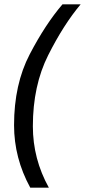

<svg xmlns="http://www.w3.org/2000/svg" viewBox="-20 -750 393 888"><path d="M45 -171Q45 -360 117.5 -499Q190 -638 269 -730H353Q274 -636 203 -495Q132 -354 132 -166Q132 -15 206 118H120Q45 -19 45 -171Z"/></svg>

Font: Niramit
Style: Italic
Weight: 400
Italic angle: -10°
Version: Version 1.000; ttfautohint (v1.6)